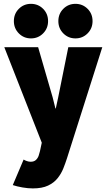

<svg xmlns="http://www.w3.org/2000/svg" viewBox="-20 -788 565 1020"><path d="M154.3 212.9Q128.9 212.9 99.4 207.8Q69.8 202.6 47.9 195.3L105.5 59.6Q112.8 64.5 123.3 67.9Q133.8 71.3 142.6 71.3Q161.1 71.3 171.1 61.5Q181.2 51.8 185.5 38.6Q189.9 25.4 192.4 14.6L210 -67.4L221.7 20.5L2.9 -537.1H182.6L259.8 -270.5L274.4 -211.9H276.4L289.1 -270.5L342.8 -537.1H523.4L335.9 52.7Q327.6 78.6 316.4 106.7Q305.2 134.8 285.9 158.9Q266.6 183.1 235.1 198Q203.6 212.9 154.3 212.9ZM380.9 -584Q342.8 -584 316.4 -610.6Q290 -637.2 290 -675.8Q290 -714.8 316.4 -741.2Q342.8 -767.6 380.9 -767.6Q418.9 -767.6 445.3 -741.2Q471.7 -714.8 471.7 -675.8Q471.7 -637.2 445.3 -610.6Q418.9 -584 380.9 -584ZM144.5 -584Q106.4 -584 80.1 -610.6Q53.7 -637.2 53.7 -675.8Q53.7 -714.8 80.1 -741.2Q106.4 -767.6 144.5 -767.6Q182.6 -767.6 209 -741.2Q235.4 -714.8 235.4 -675.8Q235.4 -637.2 209 -610.6Q182.6 -584 144.5 -584Z"/></svg>

Font: Reddit Sans Condensed Black
Style: Regular
Weight: 900
Designer: Stephen Hutchings
Foundry: Reddit
Version: Version 1.014